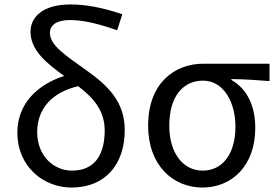

<svg xmlns="http://www.w3.org/2000/svg" viewBox="-20 -829 1244 862"><path d="M506 -693 529 -765C437 -796 364 -809 296 -809C172 -809 117 -752 117 -687C117 -602 190 -545 268 -488C150 -450 58 -365 58 -234C58 -79 177 13 301 13C452 13 540 -90 540 -245C540 -375 461 -447 367 -514C279 -578 204 -623 204 -682C204 -713 230 -739 294 -739C347 -739 413 -726 506 -693ZM303 -63C221 -63 147 -129 147 -236C147 -341 214 -415 331 -442C397 -392 450 -334 450 -244C450 -131 403 -63 303 -63Z M889 13C1021 13 1126 -85 1126 -254C1126 -358 1087 -431 1019 -470V-474C1079 -473 1129 -470 1190 -465V-543H893C764 -543 645 -456 645 -265C645 -86 757 13 889 13ZM890 -63C802 -63 740 -141 740 -265C740 -401 806 -467 891 -467C985 -467 1037 -369 1037 -261C1037 -136 978 -63 890 -63Z"/></svg>

Font: Spoqa Han Sans Neo
Style: Regular
Weight: 400
Designer: [Spoqa Han Sans Neo] Dong-huui Kim ___ Younghwa Kang ___ Yujin Lee ___ [Noto Sans] Ryoko NISHIZUKA ____ (kana & ideograp
Foundry: Spoqa (http://www.spoqa-han-sans.com)
Version: Version 1.100;hotconv 1.0.109;makeotfexe 2.5.65596